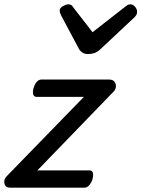

<svg xmlns="http://www.w3.org/2000/svg" viewBox="-35 -868 654 888"><path d="M11 0Q-10 0 -14.5 -19.5Q-19 -39 -2 -55L353 -420H134Q123 -420 119 -430Q115 -440 120 -460Q126 -480 135.5 -490Q145 -500 156 -500H470Q487 -500 494.5 -490Q502 -480 501 -467Q500 -454 491 -445L138 -80H379Q390 -80 394 -70.5Q398 -61 393 -40Q387 -21 377 -10.5Q367 0 356 0ZM568 -848Q580 -848 589.5 -837Q599 -826 599 -814Q599 -804 595.5 -798.5Q592 -793 588 -789L429 -640Q415 -627 401.5 -622.5Q388 -618 371 -618Q358 -618 347 -624.5Q336 -631 329 -644L248 -796Q244 -804 242.5 -809.5Q241 -815 241 -819Q241 -831 256 -839.5Q271 -848 280 -848Q291 -848 296.5 -843Q302 -838 306 -831L393 -719L539 -833Q546 -838 552.5 -843Q559 -848 568 -848Z"/></svg>

Font: Playwrite US Trad
Style: Regular
Weight: 400
Designer: Veronika Burian, José Scaglione
Foundry: TypeTogether
Version: Version 1.002